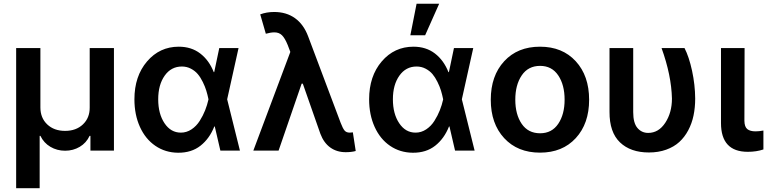

<svg xmlns="http://www.w3.org/2000/svg" viewBox="-20 -801 4084 1021"><path d="M65.9 199.7V-545.4H194.8V-229.5Q194.8 -173.8 231.2 -139.4Q267.6 -105 326.2 -105Q384.8 -105 421.1 -139.6Q457.5 -174.3 457 -229.5V-545.4H585.9V0H460.9V-78.6H456.5Q439 -41 404.1 -20.3Q369.1 0.5 326.2 0.5Q283.2 0.5 248 -20.3Q212.9 -41 194.8 -78.6H190.9V199.7Z M927.2 11.2Q859.4 10.7 806.4 -25.4Q753.4 -61.5 724.1 -126.2Q694.8 -190.9 694.8 -272.9Q694.8 -396 762 -474.4Q829.1 -552.7 930.7 -552.7Q997.6 -552.7 1044.7 -516.6Q1091.8 -480.5 1116.7 -417.5H1119.1L1146 -545.4H1248.5L1188 -272.9L1255.9 0H1151.9L1122.1 -128.4H1119.6Q1094.2 -64 1046.1 -26.1Q998 11.7 927.2 11.2ZM1088.4 -272.9V-273.9Q1083.5 -297.9 1076.9 -319.3Q1070.3 -340.8 1058.3 -365.2Q1046.4 -389.6 1031.7 -407Q1017.1 -424.3 995.1 -435.8Q973.1 -447.3 947.3 -447.3Q890.1 -447.3 855.7 -398.7Q821.3 -350.1 821.3 -272.9Q821.3 -195.8 854.7 -145.8Q888.2 -95.7 941.9 -95.7Q972.2 -95.7 998.3 -113Q1024.4 -130.4 1042 -158.2Q1059.6 -186 1070.8 -214.4Q1082 -242.7 1088.4 -271.5Z M1818.4 8.3Q1771 8.3 1736.3 -16.6Q1701.7 -41.5 1683.6 -89.8L1590.3 -356H1584L1461.4 0H1327.1L1523.9 -524.9L1509.8 -562Q1495.1 -598.1 1479.5 -613.5Q1463.9 -628.9 1439 -628.9Q1419.9 -628.9 1393.6 -621.6L1363.8 -724.6Q1397.5 -737.3 1438 -737.3Q1502.9 -737.3 1548.8 -704.3Q1594.7 -671.4 1618.7 -607.4L1791.5 -147.9Q1802.7 -118.7 1812 -107.2Q1821.3 -95.7 1839.8 -95.7Q1843.3 -95.7 1856.4 -97.2L1871.6 2Q1849.1 8.3 1818.4 8.3Z M2162.1 -613.3 2195.3 -781.2H2315.4L2240.7 -613.3ZM2175.3 11.2Q2107.4 10.7 2054.4 -25.4Q2001.5 -61.5 1972.2 -126.2Q1942.9 -190.9 1942.9 -272.9Q1942.9 -396 2010 -474.4Q2077.1 -552.7 2178.7 -552.7Q2245.6 -552.7 2292.7 -516.6Q2339.8 -480.5 2364.7 -417.5H2367.2L2394 -545.4H2496.6L2436 -272.9L2503.9 0H2399.9L2370.1 -128.4H2367.7Q2342.3 -64 2294.2 -26.1Q2246.1 11.7 2175.3 11.2ZM2336.4 -272.9V-273.9Q2331.5 -297.9 2325 -319.3Q2318.4 -340.8 2306.4 -365.2Q2294.4 -389.6 2279.8 -407Q2265.1 -424.3 2243.2 -435.8Q2221.2 -447.3 2195.3 -447.3Q2138.2 -447.3 2103.8 -398.7Q2069.3 -350.1 2069.3 -272.9Q2069.3 -195.8 2102.8 -145.8Q2136.2 -95.7 2189.9 -95.7Q2220.2 -95.7 2246.3 -113Q2272.5 -130.4 2290 -158.2Q2307.6 -186 2318.8 -214.4Q2330.1 -242.7 2336.4 -271.5Z M2589.8 -270.5Q2589.8 -397.9 2661.1 -475.3Q2732.4 -552.7 2851.6 -552.7Q2970.7 -552.7 3041.7 -475.3Q3112.8 -397.9 3112.8 -270.5Q3112.8 -143.6 3041.7 -66.4Q2970.7 10.7 2851.6 10.7Q2732.4 10.7 2661.1 -66.4Q2589.8 -143.6 2589.8 -270.5ZM2852.1 -92.3Q2914.6 -92.3 2948.5 -142.6Q2982.4 -192.9 2982.4 -271Q2982.4 -349.6 2948.5 -400.1Q2914.6 -450.7 2852.1 -450.7Q2788.6 -450.7 2754.4 -400.1Q2720.2 -349.6 2720.2 -271Q2720.2 -192.4 2754.4 -142.3Q2788.6 -92.3 2852.1 -92.3Z M3221.2 -545.4H3347.2V-204.6Q3347.2 -147 3369.6 -120.6Q3392.1 -94.2 3426.8 -94.2Q3482.4 -94.2 3517.8 -148.2Q3553.2 -202.1 3553.2 -276.9Q3550.3 -400.4 3498 -545.4H3620.1Q3644 -499 3660.2 -424.6Q3676.3 -350.1 3676.8 -276.9Q3676.8 -229 3668 -186.8Q3659.2 -144.5 3639.9 -108.2Q3620.6 -71.8 3592.3 -45.9Q3564 -20 3522.7 -5.1Q3481.4 9.8 3430.7 9.8Q3333 9.8 3276.9 -43.9Q3220.7 -97.7 3221.2 -206.1Z M3814 -545.4H3939.5L3938.5 -158.7Q3939 -126.5 3953.9 -114.5Q3968.8 -102.5 3997.6 -102.5Q4017.6 -102.5 4039.6 -106.9V-6.3Q4002.4 6.3 3956.5 6.3Q3814 6.3 3814 -147Z"/></svg>

Font: Interop SemBd
Style: Regular
Weight: 600
Designer: Rasmus Andersson, Google, Jang Haemin
Foundry: jhaemin
Version: Version 1.007